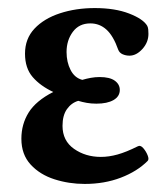

<svg xmlns="http://www.w3.org/2000/svg" viewBox="-20 -445 400 476"><path d="M190 11Q151 11 115 -0.5Q79 -12 56 -37Q33 -62 33 -101Q33 -137 51 -166Q69 -195 112 -217Q80 -232 61 -254Q42 -276 42 -312Q42 -349 65.5 -374Q89 -399 128.5 -412Q168 -425 215 -425Q265 -425 300 -411.5Q335 -398 345 -381Q347 -377 347.5 -372Q348 -367 348 -361Q348 -340 333 -323.5Q318 -307 301 -307Q292 -307 284 -310.5Q276 -314 273 -322Q261 -356 244 -371.5Q227 -387 204 -387Q176 -387 160.5 -366Q145 -345 145 -316Q145 -291 155 -271.5Q165 -252 184 -247Q194 -250 205 -252Q216 -254 227 -254Q252 -254 264.5 -245Q277 -236 277 -222Q277 -206 261.5 -197Q246 -188 219 -188Q206 -188 195 -190Q184 -192 174 -195Q157 -190 146 -174.5Q135 -159 135 -133Q135 -96 163.5 -76Q192 -56 230 -56Q250 -56 271.5 -62Q293 -68 321 -82Q328 -86 335 -78Q342 -70 346 -60Q350 -50 346 -46Q320 -20 279.5 -4.5Q239 11 190 11Z"/></svg>

Font: Junicode VF
Style: Regular
Weight: 400
Designer: Peter S. Baker
Version: Version 2.213